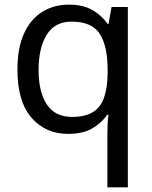

<svg xmlns="http://www.w3.org/2000/svg" viewBox="-20 -566 655 826"><path d="M442 11Q442 -7 443 -31Q444 -55 447 -72H441Q418 -38 377.5 -14Q337 10 273 10Q176 10 115.5 -59.5Q55 -129 55 -267Q55 -359 83 -421Q111 -483 161 -514.5Q211 -546 276 -546Q339 -546 379 -522Q419 -498 443 -463H447L460 -536H530V240H442ZM290 -63Q345 -63 378.5 -83Q412 -103 427 -144.5Q442 -186 443 -248V-266Q443 -368 409 -420.5Q375 -473 288 -473Q216 -473 181 -416.5Q146 -360 146 -265Q146 -170 181.5 -116.5Q217 -63 290 -63Z"/></svg>

Font: binaryh115
Style: Book
Weight: 400
Designer: Jelle Bosma - Monotype Design Team
Foundry: Monotype Imaging Inc.
Version: Version 2.003